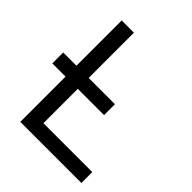

<svg xmlns="http://www.w3.org/2000/svg" viewBox="-202 -851 974 974"><g transform="rotate(45 284.5 -364.0)"><path d="M106 -727.5H193.8V-78.1H544.4V0H106ZM11.2 -402.8H382.3V-324.7H11.2Z"/></g></svg>

Font: Intratopia Thin
Style: Regular
Weight: 100
Designer: Rasmus Andersson
Foundry: rsms
Version: Version 3.000;Glyphs 3.2.3 (3260)